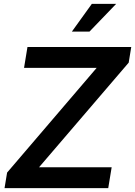

<svg xmlns="http://www.w3.org/2000/svg" viewBox="-20 -970 697 990"><path d="M3.4 0 16.6 -80.1 478.5 -620.1H104L121.6 -727.5H656.7L643.6 -647L181.2 -107.4H555.7L538.1 0ZM350.6 -807.1 453.6 -950.2H579.1L441.4 -807.1Z"/></svg>

Font: Inter Display SemiBold
Style: Italic
Weight: 600
Italic angle: -9.39999°
Designer: Rasmus Andersson
Foundry: rsms
Version: Version 4.000;git-a52131595